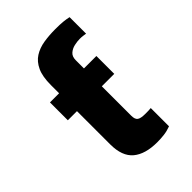

<svg xmlns="http://www.w3.org/2000/svg" viewBox="-228 -880 993 993"><g transform="rotate(-45 268.5 -383.5)"><path d="M416.2 -528.4V-397.7H325.3V-181.8Q325.3 -156.2 337.7 -147Q350.1 -137.8 382.1 -137.8Q397 -137.8 406.1 -138Q415.1 -138.1 424.7 -139.2V-5.7Q399.1 3.9 374.3 6.9Q349.4 9.9 323.9 9.9Q236.5 9.9 190 -28.8Q143.5 -67.5 143.5 -154.8V-397.7H76.7V-528.4H143.5V-588.1Q143.5 -650.6 160.9 -688Q178.3 -725.5 208.8 -744.9Q239.3 -764.2 279.1 -770.6Q318.9 -777 363.6 -777Q398.8 -777 419.9 -774.9Q441.1 -772.7 460.2 -768.5V-647.7Q453.8 -648.8 442.6 -650.4Q431.5 -652 417.6 -652Q399.9 -652 378.2 -647.2Q356.5 -642.4 340.9 -628.7Q325.3 -615.1 325.3 -588.1V-528.4Z"/></g></svg>

Font: Inter UI Black
Style: Regular
Weight: 900
Designer: Rasmus Andersson
Foundry: rsms
Version: 3.2;8d6f07862